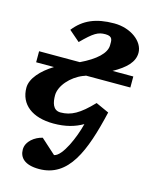

<svg xmlns="http://www.w3.org/2000/svg" viewBox="-111 -572 687 874"><g transform="rotate(15 232.5 -135.5)"><path d="M464 -237V-289H366C425 -322 459 -355 459 -399C459 -452 397 -500 318 -500C232 -500 175 -475 132 -420L183 -376C238 -431 257 -442 292 -442C329 -442 325 -420 325 -399C325 -361 283 -323 212 -289H20V-237H104C49 -203 7 -158 7 -114C7 -35 68 12 168 12C224 12 267 0 305 -22C289 43 246 144 208 150L138 87C103 95 64 123 64 162C64 200 90 229 158 229C297 229 351 92 396 -101L334 -129C274 -66 235 -45 186 -45C149 -45 142 -82 142 -114C142 -159 187 -210 242 -232C246 -233 251 -235 255 -237Z"/></g></svg>

Font: Veleka
Style: Bold Italic
Weight: 700
Italic angle: -12°
Designer: Stefan Peev, Context Ltd, 2016; SIL International, 1997-2014.
Foundry: Stefan Peev, Context Ltd, 2016
Version: Version 5.000